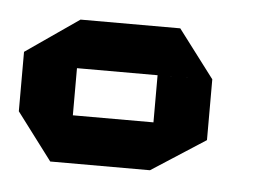

<svg xmlns="http://www.w3.org/2000/svg" viewBox="-30 -797 372 280"><g transform="rotate(5 156.0 -657.0)"><path d="M79 -691V-762H224L277 -692V-691ZM52 -552 0 -621V-622H197V-552ZM0 -622V-708L78 -762H79V-622ZM197 -552V-691H277V-603L198 -552Z"/></g></svg>

Font: Foldit
Style: Bold
Weight: 700
Version: Version 1.003